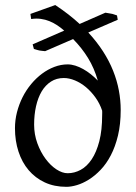

<svg xmlns="http://www.w3.org/2000/svg" viewBox="-20 -723 538 758"><path d="M383.3 -286.1Q374 -314 357.2 -337.6Q340.3 -361.3 319.6 -378.7Q298.8 -396 275.9 -405.5Q252.9 -415 231.9 -415Q203.1 -415 181.2 -400.9Q159.2 -386.7 144.5 -362.1Q129.9 -337.4 122.3 -303.7Q114.7 -270 114.7 -231Q114.7 -192.4 127.4 -157.5Q140.1 -122.6 159.7 -96.2Q179.2 -69.8 202.6 -54.4Q226.1 -39.1 247.1 -39.1Q273.9 -39.1 298.6 -52.5Q323.2 -65.9 342 -94Q360.8 -122.1 372.1 -165.5Q383.3 -209 383.3 -269Q383.3 -273.4 383.5 -277.8Q383.8 -282.2 383.3 -286.1ZM456.5 -289.1Q456.5 -232.4 445.8 -188Q435.1 -143.6 417.5 -109.9Q399.9 -76.2 377.2 -52.5Q354.5 -28.8 330.6 -13.9Q306.6 1 283.7 7.8Q260.7 14.6 242.2 14.6Q194.3 14.6 156.7 -2.9Q119.1 -20.5 93 -51.3Q66.9 -82 53 -124.5Q39.1 -167 39.1 -216.8Q39.1 -249 47.1 -280.3Q55.2 -311.5 69.3 -339.6Q83.5 -367.7 103.3 -391.4Q123 -415 146 -432.1Q168.9 -449.2 194.8 -459Q220.7 -468.8 247.1 -468.8Q261.7 -468.8 277.3 -463.9Q293 -459 308.6 -450.2Q324.2 -441.4 338.9 -429.7Q353.5 -418 366.2 -404.8Q352.1 -454.1 327.6 -493.9Q303.2 -533.7 268.6 -568.8L158.2 -521Q148.9 -522 144 -522.5Q139.2 -522.9 135.3 -523.7Q131.3 -524.4 126.7 -525.9Q122.1 -527.3 113.8 -529.8L108.9 -547.9L233.4 -602.1Q220.2 -613.8 205.8 -623.3Q191.4 -632.8 175.3 -639.4Q159.2 -646 141.4 -648.4Q123.5 -650.9 103 -647.9L100.1 -668L198.2 -703.1Q253.4 -666.5 294.4 -628.4L396 -672.9Q407.7 -670.9 413.8 -669.9Q419.9 -668.9 424.1 -668Q428.2 -667 431.9 -665.5Q435.5 -664.1 441.9 -662.1L444.8 -645L328.6 -594.7Q362.3 -558.1 386.7 -520.3Q411.1 -482.4 426.5 -443.8Q441.9 -405.3 449.2 -366.2Q456.5 -327.1 456.5 -289.1Z"/></svg>

Font: Gentium Kaktovik
Style: Regular
Weight: 400
Designer: J. Victor Gaultney and Annie Olsen
Foundry: SIL International
Version: Version 1.102; 2013; Maintenance release